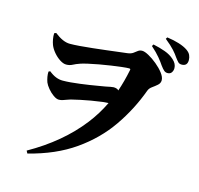

<svg xmlns="http://www.w3.org/2000/svg" viewBox="-129 -991 1258 1216"><g transform="rotate(15 500.0 -383.0)"><path d="M159 -454Q184 -434 206 -425.5Q228 -417 250 -417Q274 -417 302.5 -419.5Q331 -422 362 -426Q393 -430 422.5 -434.5Q452 -439 477.5 -443.5Q503 -448 522 -451Q542 -455 554 -457.5Q566 -460 573 -460Q592 -460 603 -452Q605 -450 607 -448Q630 -516 645 -590Q647 -596 645 -598.5Q643 -601 637 -601Q622 -601 591.5 -597.5Q561 -594 523 -588.5Q485 -583 446.5 -576Q408 -569 377.5 -562Q347 -555 332 -550Q303 -540 285.5 -530.5Q268 -521 245 -521Q226 -521 203 -536Q180 -551 161 -573.5Q142 -596 133 -619Q127 -635 123.5 -654.5Q120 -674 121 -693L133 -698Q161 -676 186 -665Q211 -654 234 -654Q259 -654 298 -657Q337 -660 382 -665Q427 -670 470 -675Q513 -680 548 -684.5Q583 -689 602 -691Q625 -694 638 -703.5Q651 -713 662 -721.5Q673 -730 689 -730Q705 -730 732.5 -715Q760 -700 788.5 -676.5Q817 -653 836.5 -627.5Q856 -602 856 -581Q856 -562 840.5 -548.5Q825 -535 808 -523Q791 -511 785 -495Q736 -361 655.5 -245Q575 -129 452 -43Q329 43 154 87L145 70Q352 -47 477 -208Q530 -276 568 -355Q549 -354 529 -352Q491 -347 456 -341Q421 -335 391 -328.5Q361 -322 341 -317Q324 -313 309.5 -307.5Q295 -302 282.5 -298Q270 -294 258 -294Q242 -294 221.5 -308.5Q201 -323 184 -343.5Q167 -364 160 -381Q154 -398 151 -415.5Q148 -433 149 -449ZM832 -671Q819 -691 797.5 -717Q776 -743 740 -775L747 -787Q790 -778 826 -765Q862 -752 887 -729Q914 -705 914 -676Q914 -660 905.5 -647.5Q897 -635 879 -635Q866 -635 856 -643.5Q846 -652 832 -671ZM906 -746Q895 -763 874.5 -786Q854 -809 813 -842L820 -853Q864 -847 899 -836Q934 -825 956 -810Q975 -797 982 -781.5Q989 -766 989 -749Q989 -710 952 -710Q937 -710 928.5 -718.5Q920 -727 906 -746Z"/></g></svg>

Font: Early Summer Mincho Heavy
Style: Regular
Weight: 900
Designer: GuiWonder
Version: Version 1.002